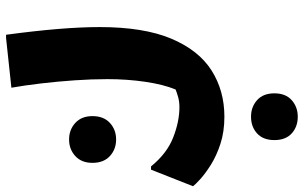

<svg xmlns="http://www.w3.org/2000/svg" viewBox="-248 -310 1026 649"><g transform="rotate(-90 265.5 15.0)"><path d="M28 12Q72 66 126 87Q180 108 228 108Q246 108 261 104Q276 100 288 95Q305 54 314 -7.5Q323 -69 323 -135Q323 -189 319 -246.5Q315 -304 308.5 -359.5Q302 -415 294 -460L462 -478H473Q486 -382 492.5 -303Q499 -224 499 -162Q499 -13 460 80Q421 173 352.5 216.5Q284 260 196 260Q145 260 104 246.5Q63 233 33 214Q3 195 -15.5 178Q-34 161 -39 154L17 12ZM119 -106Q86 -106 63 -127Q40 -148 40 -186Q40 -223 63 -244Q86 -265 119 -265Q152 -265 175 -244Q198 -223 198 -186Q198 -148 175 -127Q152 -106 119 -106ZM117 429Q117 391 139.5 370.5Q162 350 196 350Q229 350 252 370.5Q275 391 275 429Q275 467 252 487.5Q229 508 196 508Q162 508 139.5 487.5Q117 467 117 429Z"/></g></svg>

Font: Kufam
Style: Bold
Weight: 700
Designer: Wael Morcos, Artur Schmal
Foundry: Original Type
Version: Version 1.300; ttfautohint (v1.8.3)